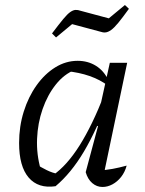

<svg xmlns="http://www.w3.org/2000/svg" viewBox="-20 -738 575 764"><path d="M201 3Q132 13 94 -31.5Q56 -76 56 -169Q56 -235 74.5 -294Q93 -353 125.5 -398.5Q158 -444 200 -470Q242 -496 289 -496Q330 -496 362 -476Q394 -456 411 -419L410 -397Q346 -445 244 -455L278 -460Q235 -443 202 -401.5Q169 -360 149.5 -304Q130 -248 127.5 -185.5Q125 -123 142 -64L121 -86Q144 -72 166 -61Q188 -50 214 -45L191 -41Q246 -79 296.5 -159Q347 -239 395 -362L412 -348Q365 -221 314 -135Q263 -49 201 3ZM389 -25 374 -60Q401 -61 428 -66Q455 -71 484 -79Q477 -53 462 -34Q447 -15 427.5 -4.5Q408 6 388 6Q365 6 347 -9.5Q329 -25 321 -53L370 -236L362 -239L417 -488H486ZM203 -589 187 -605Q215 -642 231.5 -662Q248 -682 259.5 -690Q271 -698 280.5 -698.5Q290 -699 301 -695L413 -665L477 -718L493 -703Q467 -667 450.5 -647Q434 -627 422 -618.5Q410 -610 400 -609Q390 -608 379 -612L267 -642Z"/></svg>

Font: Piazzolla Thin
Style: Italic
Weight: 400
Italic angle: -11.3°
Version: Version 2.005